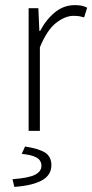

<svg xmlns="http://www.w3.org/2000/svg" viewBox="-20 -512 361 751"><path d="M92 0V-480H130L134 -391H137Q160 -435 194.5 -463.5Q229 -492 273 -492Q286 -492 297.5 -490Q309 -488 321 -482L309 -444Q299 -447 290.5 -448.5Q282 -450 267 -450Q235 -450 199.5 -422.5Q164 -395 136 -327V0ZM36 219 29 189Q94 184 118 171Q142 158 142 137Q142 114 121.5 103.5Q101 93 65 90L78 61Q135 70 158 86Q181 102 181 134Q181 173 144 193.5Q107 214 36 219Z"/></svg>

Font: Source Sans 3 ExtraLight Light
Style: Regular
Weight: 300
Version: Version 3.052;hotconv 1.1.0;makeotfexe 2.6.0